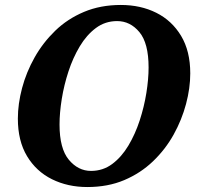

<svg xmlns="http://www.w3.org/2000/svg" viewBox="-20 -744 807 774"><path d="M332 10Q253 10 189.5 -21.5Q126 -53 89 -114.5Q52 -176 52 -266Q52 -325 69 -389Q86 -453 119.5 -512.5Q153 -572 202.5 -620Q252 -668 318.5 -696Q385 -724 467 -724Q547 -724 610 -692.5Q673 -661 710 -599.5Q747 -538 747 -448Q747 -389 730 -325Q713 -261 680 -201.5Q647 -142 597 -94Q547 -46 481 -18Q415 10 332 10ZM347 -55Q395 -55 432.5 -83Q470 -111 497.5 -157Q525 -203 543 -258Q561 -313 570 -369Q579 -425 579 -472Q579 -570 542 -614.5Q505 -659 452 -659Q404 -659 366.5 -631Q329 -603 301.5 -557Q274 -511 256 -456Q238 -401 229 -345Q220 -289 220 -242Q220 -145 257.5 -100Q295 -55 347 -55Z"/></svg>

Font: Noto Serif
Style: Bold Italic
Weight: 700
Italic angle: -12°
Designer: Monotype Design Team
Foundry: Monotype Imaging Inc.
Version: Version 2.013